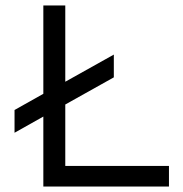

<svg xmlns="http://www.w3.org/2000/svg" viewBox="-20 -680 668 700"><path d="M218 -75H596V0H138V-255L33 -196V-279L138 -338V-660H218V-382L395 -481V-398L218 -299Z"/></svg>

Font: Work Sans
Style: Regular
Weight: 400
Designer: Wei Huang
Foundry: Wei Huang
Version: Version 1.032;PS 001.032;hotconv 1.0.70;makeotf.lib2.5.58329